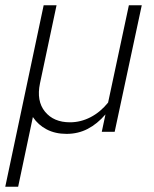

<svg xmlns="http://www.w3.org/2000/svg" viewBox="-36 -501 586 730"><path d="M-16 209 130 -481H179L116 -184Q102 -117 135 -76.5Q168 -36 230 -36Q271 -36 308.5 -55.5Q346 -75 375 -111L454 -481H503L400 0H351L365 -66Q334 -30 297.5 -11Q261 8 217 8Q174 8 141.5 -9Q109 -26 89 -56L33 209Z"/></svg>

Font: Red Hat Text VF
Style: Italic
Weight: 300
Italic angle: -12°
Designer: Pentagram, MCKL
Foundry: Pentagram, MCKL
Version: Version 1.023